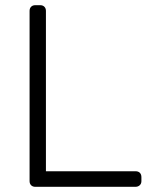

<svg xmlns="http://www.w3.org/2000/svg" viewBox="-20 -720 588 740"><path d="M116 0Q106 0 100 -6Q94 -12 94 -22V-678Q94 -688 100 -694Q106 -700 116 -700H135Q145 -700 151 -694Q157 -688 157 -678V-60H502Q513 -60 519 -54Q525 -48 525 -37V-22Q525 -12 518.5 -6Q512 0 502 0Z"/></svg>

Font: Rubik AZ
Style: Regular
Weight: 300
Designer: Hubert and Fischer
Foundry: Hubert & Fischer
Version: Version 2.000